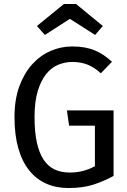

<svg xmlns="http://www.w3.org/2000/svg" viewBox="-20 -935 640 967"><path d="M325 12Q262 12 212 -10.5Q162 -33 126.5 -77.5Q91 -122 72 -189Q53 -256 53 -345Q53 -434 77.5 -500.5Q102 -567 142.5 -611.5Q183 -656 235 -678.5Q287 -701 343 -701Q378 -701 406 -696Q434 -691 458 -681Q482 -671 502.5 -657Q523 -643 544 -624L488 -566Q456 -595 422 -609Q388 -623 344 -623Q308 -623 273.5 -609Q239 -595 212.5 -562Q186 -529 170 -476Q154 -423 154 -345Q154 -271 165.5 -218Q177 -165 199.5 -131Q222 -97 255 -81.5Q288 -66 332 -66Q400 -66 458 -98V-302H328L317 -379H552V-49Q505 -23 451.5 -5.5Q398 12 325 12ZM206 -759 166 -804 302 -915H363L498 -804L459 -759L332 -840Z"/></svg>

Font: Wlorlttqgufhjawjgtejqphaquk
Style: Regular
Weight: 400
Monospace: yes
Designer: Carrois Corporate & Edenspiekermann
Foundry: Carrois Corporate GbR & Edenspiekermann AG
Version: Version 2.001